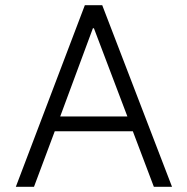

<svg xmlns="http://www.w3.org/2000/svg" viewBox="-20 -720 722 740"><path d="M41 0 307 -700H374L643 0H573L492 -214H191L111 0ZM471 -271 342 -611H338L212 -271Z"/></svg>

Font: Lopes Sans Light
Style: Regular
Weight: 300
Designer: Gabriel Lam, Diego Maldonado
Foundry: TypeRant, Foresti Design
Version: Version 4.000